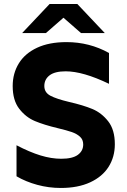

<svg xmlns="http://www.w3.org/2000/svg" viewBox="-20 -921 632 953"><path d="M62 -46V-200Q127 -166 181 -149.5Q235 -133 284 -133Q340 -133 366.5 -152.5Q393 -172 393 -204Q393 -228 377 -242.5Q361 -257 336.5 -265.5Q312 -274 266 -285Q199 -301 153.5 -320Q108 -339 75.5 -381Q43 -423 43 -494Q43 -557 73.5 -606.5Q104 -656 164 -684Q224 -712 310 -712Q424 -712 521 -658V-505Q392 -567 306 -567Q252 -567 226 -547Q200 -527 200 -494Q200 -462 230 -446Q260 -430 323 -415Q393 -399 438.5 -380Q484 -361 517 -319Q550 -277 550 -205Q550 -142 519 -93Q488 -44 427.5 -16Q367 12 282 12Q222 12 165 -3.5Q108 -19 62 -46ZM226 -901H364L500 -757H382L295 -833L208 -757H90Z"/></svg>

Font: Chess Sans
Style: Bold
Weight: 700
Designer: Wolf Bōese
Foundry: Wolf Bōese
Version: Version 7.223